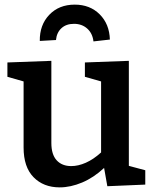

<svg xmlns="http://www.w3.org/2000/svg" viewBox="-20 -799 667 830"><path d="M537 -82 608 -63V-1L444 6L430 -73Q385 -31 335 -10Q285 11 238 11Q168 11 125 -33Q82 -77 82 -161V-447L12 -467V-529L202 -536V-181Q202 -131 225 -106Q248 -81 288 -81Q318 -81 351 -95.5Q384 -110 417 -140V-447L347 -467V-529L537 -536ZM455 -628 384 -620Q380 -655 357 -675.5Q334 -696 300 -696Q266 -696 245.5 -677Q225 -658 222 -626L152 -622Q151 -691 193 -735Q235 -779 303 -779Q369 -779 411 -737Q453 -695 455 -628Z"/></svg>

Font: Bitter Pro SemiBold
Style: Regular
Weight: 600
Designer: Sol Matas, and Bitter project Authors
Foundry: Sol Matas
Version: Version 1.010